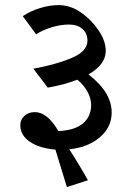

<svg xmlns="http://www.w3.org/2000/svg" viewBox="-20 -654 519 758"><path d="M253.4 -64.5Q287.6 -12.7 327.1 57.6L244.1 84.5L198.7 -63.5Q136.2 -68.4 98.1 -94.2Q60.1 -120.1 60.1 -159.7Q60.1 -181.6 76.2 -196.5Q92.3 -211.4 117.7 -211.4Q167 -211.4 210.4 -136.7Q274.9 -139.2 307.4 -166.7Q339.8 -194.3 339.8 -239.7Q339.8 -265.6 325.4 -292Q311 -318.4 285.2 -339.4Q231.4 -318.4 168.5 -308.1L111.8 -382.8Q202.1 -399.4 263.7 -425.5Q325.2 -451.7 325.2 -493.2Q325.2 -522.9 305.2 -540Q285.2 -557.1 252 -557.1Q220.2 -557.1 184.8 -546.6Q149.4 -536.1 122.6 -518.6L69.8 -590.3Q100.1 -610.4 137.9 -622.1Q175.8 -633.8 211.4 -633.8Q257.8 -633.8 299.3 -605Q340.8 -576.2 369.1 -534.2Q397.5 -492.2 397.5 -453.1Q397.5 -399.4 329.6 -360.4Q378.4 -321.3 399.7 -284.7Q420.9 -248 420.9 -210Q420.9 -151.9 374.3 -112.1Q327.6 -72.3 253.4 -64.5Z"/></svg>

Font: Noto Serif Devanagari
Style: Regular
Weight: 400
Designer: Monotype Design Team
Foundry: Monotype Imaging Inc.
Version: Version 1.01